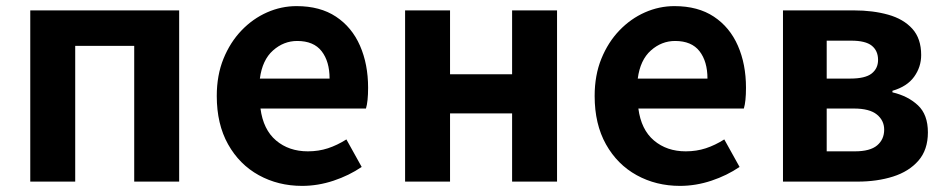

<svg xmlns="http://www.w3.org/2000/svg" viewBox="-20 -594 3095 628"><path d="M79 0V-560H566V0H419V-444H226V0Z M968 14Q890 14 826.5 -21Q763 -56 726 -122Q689 -188 689 -280Q689 -348 711 -402Q733 -456 770 -494.5Q807 -533 853.5 -553.5Q900 -574 950 -574Q1027 -574 1079 -539.5Q1131 -505 1157.5 -444.5Q1184 -384 1184 -307Q1184 -262 1177 -239H832Q841 -170 883 -134.5Q925 -99 987 -99Q1022 -99 1052.5 -109Q1083 -119 1113 -138L1163 -48Q1122 -20 1071 -3Q1020 14 968 14ZM830 -337H1058Q1058 -393 1032 -426.5Q1006 -460 952 -460Q908 -460 873 -429Q838 -398 830 -337Z M1305 0V-560H1452V-351H1655V-560H1802V0H1655V-223H1452V0Z M2204 14Q2126 14 2062.5 -21Q1999 -56 1962 -122Q1925 -188 1925 -280Q1925 -348 1947 -402Q1969 -456 2006 -494.5Q2043 -533 2089.5 -553.5Q2136 -574 2186 -574Q2263 -574 2315 -539.5Q2367 -505 2393.5 -444.5Q2420 -384 2420 -307Q2420 -262 2413 -239H2068Q2077 -170 2119 -134.5Q2161 -99 2223 -99Q2258 -99 2288.5 -109Q2319 -119 2349 -138L2399 -48Q2358 -20 2307 -3Q2256 14 2204 14ZM2066 -337H2294Q2294 -393 2268 -426.5Q2242 -460 2188 -460Q2144 -460 2109 -429Q2074 -398 2066 -337Z M2541 0V-560H2773Q2835 -560 2885 -546Q2935 -532 2964 -500Q2993 -468 2993 -414Q2993 -375 2970 -343Q2947 -311 2899 -297V-292Q2950 -280 2982.5 -249.5Q3015 -219 3015 -161Q3015 -104 2984 -68.5Q2953 -33 2901 -16.5Q2849 0 2785 0ZM2684 -337H2761Q2810 -337 2831 -353.5Q2852 -370 2852 -398Q2852 -428 2831.5 -444.5Q2811 -461 2764 -461H2684ZM2684 -99H2776Q2826 -99 2849 -118.5Q2872 -138 2872 -170Q2872 -200 2848 -219.5Q2824 -239 2773 -239H2684Z"/></svg>

Font: Chiron Sans HK TT
Style: Bold
Weight: 700
Designer: Ryoko NISHIZUKA 西塚涼子 (kana, bopomofo & ideographs); Paul D. Hunt (Latin, Greek & Cyrillic); Sandoll Communications 산돌커뮤니
Foundry: Adobe
Version: Version 2.022;hotconv 1.0.109;makeotfexe 2.5.65596